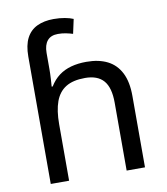

<svg xmlns="http://www.w3.org/2000/svg" viewBox="-85 -836 787 907"><g transform="rotate(-10 308.5 -382.5)"><path d="M85 -611Q85 -665 102.5 -699Q120 -733 153.5 -749Q187 -765 233 -765Q262 -765 286.5 -760.5Q311 -756 327 -749L312 -680Q296 -685 278.5 -688.5Q261 -692 241 -692Q207 -692 190 -671.5Q173 -651 173 -613V-535Q173 -513 171.5 -488Q170 -463 169 -452H174Q193 -483 218.5 -502Q244 -521 277 -530Q310 -539 350 -539Q410 -539 451.5 -518Q493 -497 515 -453.5Q537 -410 537 -343V0H449V-326Q449 -398 420 -431.5Q391 -465 331 -465Q273 -465 238.5 -443.5Q204 -422 188.5 -379Q173 -336 173 -271V0H85Z"/></g></svg>

Font: hexloriya05
Style: Book
Weight: 400
Designer: Jelle Bosma - Monotype Design Team
Foundry: Monotype Imaging Inc.
Version: Version 2.003